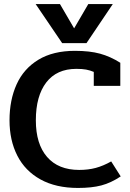

<svg xmlns="http://www.w3.org/2000/svg" viewBox="-20 -913 643 948"><path d="M156 -893H276L346 -773L416 -893H537L407 -700H287ZM27 -319Q27 -419 62 -496.5Q97 -574 169.5 -618Q242 -662 350 -662Q423 -662 474 -648Q525 -634 574 -603V-489H443V-558Q424 -566 405 -569.5Q386 -573 357 -573Q260 -573 208.5 -506Q157 -439 157 -319Q157 -202 212.5 -138Q268 -74 371 -74Q416 -74 453 -84Q490 -94 529 -116L576 -42Q528 -10 480.5 2.5Q433 15 365 15Q256 15 180 -27Q104 -69 65.5 -144.5Q27 -220 27 -319Z"/></svg>

Font: Pridi Medium
Style: Regular
Weight: 500
Designer: Katatrad Team
Foundry: CadsonDemak
Version: Version 1.001